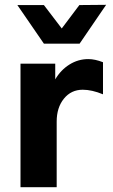

<svg xmlns="http://www.w3.org/2000/svg" viewBox="-20 -776 469 796"><path d="M346 -531Q374 -531 407 -518V-385Q361 -404 323 -404Q275 -404 245 -367Q215 -330 215 -272V0H65V-512H209V-447Q232 -486 268 -508.5Q304 -531 346 -531ZM309 -755 420 -756 310 -595H162L52 -755H162L236 -658Z"/></svg>

Font: Metropolitano
Style: Bold
Weight: 700
Designer: Fonts by Alex Slobzheninov & Chris M. Simpson / Changes by Cristiano Sobral
Foundry: Fonts by Alex Slobzheninov & Chris M. Simpson / Changes by Cristiano Sobral
Version: Version 1.00;August 30, 2020;FontCreator 13.0.0.2681 64-bit